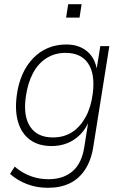

<svg xmlns="http://www.w3.org/2000/svg" viewBox="-20 -707 588 915"><path d="M208 188Q155 188 109 170.5Q63 153 28 122L50 87Q75 108 100.5 121Q126 134 153.5 140.5Q181 147 212 147Q282 147 326 109Q370 71 382 -8L402 -134H406Q390 -94 363 -66.5Q336 -39 301.5 -25Q267 -11 226 -11Q164 -11 123.5 -40.5Q83 -70 66.5 -124.5Q50 -179 60 -253Q67 -307 86.5 -351.5Q106 -396 137 -428.5Q168 -461 208 -478Q248 -495 296 -495Q356 -495 395 -462.5Q434 -430 443 -369H439L458 -487H501L425 -10Q415 56 386 100.5Q357 145 312.5 166.5Q268 188 208 188ZM232 -52Q285 -52 324 -77.5Q363 -103 388.5 -150Q414 -197 422 -261Q434 -353 400.5 -404Q367 -455 292 -455Q241 -455 201 -429.5Q161 -404 136.5 -357Q112 -310 103 -246Q90 -154 124 -103Q158 -52 232 -52ZM295 -623 305 -687H369L359 -623Z"/></svg>

Font: Nunito Sans 10pt SemiCondensed ExtraLight
Style: Italic
Weight: 250
Width: 4
Italic angle: -9°
Designer: Vernon Adams
Foundry: Vernon Adams
Version: Version 3.101;gftools[0.9.27]